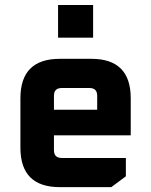

<svg xmlns="http://www.w3.org/2000/svg" viewBox="-20 -770 622 790"><path d="M64 -162.1V-365.9Q64 -528 226.1 -528H356.1Q517.9 -528 517.9 -365.9V-213.1H202V-152.1Q202 -120 234.1 -120H497.9V-44.6L437.9 0H226.1Q64 0 64 -162.1ZM202 -318.6H379.9V-375.9Q379.9 -407.9 347.9 -407.9H234.1Q202 -407.9 202 -375.9ZM218.9 -615V-749.5H363.1V-615Z"/></svg>

Font: Oxanium ExtraLight
Style: Regular
Weight: 200
Designer: Severin Meyer
Version: Version 2.000